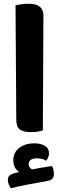

<svg xmlns="http://www.w3.org/2000/svg" viewBox="-20 -697 316 1026"><path d="M146 9Q106 9 86.5 -4.5Q67 -18 67 -58L63 -669Q74 -671 93.5 -674Q113 -677 134 -677Q212 -677 212 -614L209 0Q200 3 183.5 6Q167 9 146 9ZM163 69Q198 69 220 82.5Q242 96 242 124Q242 134 237.5 144Q233 154 227 162Q218 156 205 152.5Q192 149 178 149Q155 149 144 157.5Q133 166 133 180Q133 191 140.5 200Q148 209 166 212L98 230Q77 222 64 204.5Q51 187 51 160Q51 118 82.5 93.5Q114 69 163 69ZM258 190Q263 199 265.5 210.5Q268 222 268 232Q268 250 259.5 258.5Q251 267 228 271Q184 279 134.5 288Q85 297 38 309Q32 301 27 289Q22 277 22 263Q22 247 33.5 239Q45 231 65 226Q97 219 130.5 212.5Q164 206 196.5 200Q229 194 258 190Z"/></svg>

Font: Baloo Bhaijaan 2
Style: Bold
Weight: 700
Designer: Sanskriti Dholi, Noopur Datye and Ek Type
Foundry: Ek Type
Version: Version 1.701